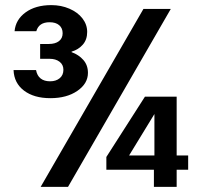

<svg xmlns="http://www.w3.org/2000/svg" viewBox="-20 -731 782 751"><path d="M37 -609Q41 -654 80 -682.5Q119 -711 181 -711Q219 -711 251.5 -697Q284 -683 302.5 -659Q321 -635 321 -606Q321 -576 304 -556.5Q287 -537 260 -529V-527Q288 -517 306 -496.5Q324 -476 324 -446Q324 -404 282.5 -375.5Q241 -347 177 -347Q113 -347 74 -376.5Q35 -406 33 -457H121Q125 -435 139 -424Q153 -413 176 -413Q199 -413 213.5 -425Q228 -437 228 -458Q228 -478 213 -489.5Q198 -501 174 -501H137V-559H171Q196 -559 210.5 -570Q225 -581 225 -601Q225 -621 211.5 -632.5Q198 -644 174 -644Q132 -644 122 -609ZM648 -696 246 0H139L541 -696ZM716 -67H671V0H582V-67H396V-117L547 -353H671V-123H716ZM584 -285 485 -123H584Z"/></svg>

Font: Poppins-tnum Medium
Style: Regular
Weight: 500
Designer: Ninad Kale (Devanagari), Jonny Pinhorn (Latin)
Foundry: Indian Type Foundry
Version: Version 4.004